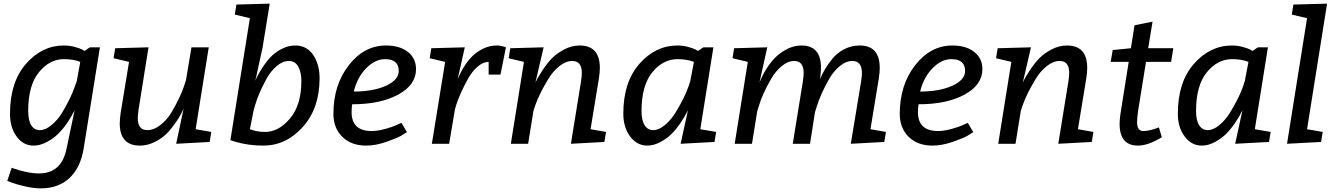

<svg xmlns="http://www.w3.org/2000/svg" viewBox="-20 -790 7357 1055"><path d="M529 -530 440 24Q423 131 362 188Q301 245 204 245Q165 245 119 234.5Q73 224 46 214L20 204L44 132Q131 163 194 163Q317 163 345 30L390 -184Q349 -103 299 -54Q275 -30 238 -10Q201 10 164 10Q108 10 71.5 -39.5Q35 -89 35 -165Q35 -339 123 -439.5Q211 -540 331 -540Q361 -540 389.5 -532.5Q418 -525 431 -518L444 -510L474 -530ZM402 -345 421 -450Q385 -465 331 -465Q252 -465 193.5 -392.5Q135 -320 135 -182Q135 -129 151.5 -102Q168 -75 199 -75Q230 -75 263.5 -103Q297 -131 321 -170Q370 -252 392 -317Z M948 0 989 -194Q976 -161 949.5 -122.5Q923 -84 897.5 -57.5Q872 -31 831.5 -10.5Q791 10 749 10Q638 10 638 -112Q638 -135 643 -170L689 -450L604 -470L613 -525L796 -530L741 -185Q737 -153 737 -141Q737 -75 789 -75Q826 -75 862 -103.5Q898 -132 922 -172Q973 -259 993 -322L1002 -350L1032 -530H1127L1055 -80L1141 -65L1132 -10Z M1462 -770 1423 -530 1383 -346Q1393 -373 1417.5 -411.5Q1442 -450 1466 -475.5Q1490 -501 1526.5 -520.5Q1563 -540 1602 -540Q1666 -540 1701 -488Q1736 -436 1736 -360Q1736 -195 1644 -92.5Q1552 10 1427 10Q1342 10 1270 -12L1246 -20L1353 -690L1270 -710L1279 -765ZM1374 -185 1353 -80Q1392 -65 1437 -65Q1511 -65 1573.5 -139Q1636 -213 1636 -345Q1636 -392 1619 -423.5Q1602 -455 1567.5 -455Q1533 -455 1500.5 -427Q1468 -399 1446 -360Q1401 -278 1382 -213Z M2266 -410Q2266 -324 2168.5 -270.5Q2071 -217 1915 -217Q1912 -195 1912 -174Q1912 -70 2022 -70Q2054 -70 2095 -81Q2136 -92 2161 -104L2186 -115L2216 -64Q2204 -56 2183 -43.5Q2162 -31 2103 -10.5Q2044 10 1992 10Q1910 10 1861 -38Q1812 -86 1812 -165Q1812 -323 1896.5 -431.5Q1981 -540 2101 -540Q2177 -540 2221.5 -504.5Q2266 -469 2266 -410ZM1924 -287Q2031 -287 2101 -319Q2171 -351 2171 -400Q2171 -465 2096 -465Q2041 -465 1992 -415Q1943 -365 1924 -287Z M2760 -530 2730 -380H2665V-450Q2634 -450 2603.5 -423Q2573 -396 2552 -358Q2508 -278 2488 -217L2480 -190L2448 0H2353L2426 -450L2341 -470L2350 -525L2534 -530L2495 -356Q2527 -432 2574 -480Q2596 -503 2632.5 -521.5Q2669 -540 2710 -540Q2732 -540 2760 -530Z M3117 0 3173 -345Q3177 -375 3177 -389Q3177 -455 3125 -455Q3089 -455 3053.5 -426.5Q3018 -398 2994 -358Q2943 -275 2920 -208L2911 -180L2882 0H2787L2859 -450L2775 -470L2784 -525L2967 -530L2922 -336Q2937 -369 2963.5 -408Q2990 -447 3015.5 -472.5Q3041 -498 3081.5 -519Q3122 -540 3165 -540Q3276 -540 3276 -417Q3276 -393 3271 -360L3225 -80L3310 -65L3301 -10Z M3828 -80 3915 -65 3906 -10 3720 0 3760 -184Q3720 -104 3670 -54Q3646 -30 3609.5 -10Q3573 10 3536 10Q3480 10 3442.5 -40Q3405 -90 3405 -165Q3405 -339 3493.5 -439.5Q3582 -540 3703 -540Q3732 -540 3760 -532.5Q3788 -525 3802 -518L3815 -510L3845 -530H3900ZM3773 -345 3793 -450Q3755 -465 3703 -465Q3623 -465 3564 -392.5Q3505 -320 3505 -180Q3505 -129 3522 -102Q3539 -75 3569.5 -75Q3600 -75 3633.5 -103Q3667 -131 3691 -170Q3743 -255 3764 -317Z M4458 -173 4431 0H4336L4392 -345Q4396 -375 4396 -389Q4396 -455 4344 -455Q4309 -455 4275 -426.5Q4241 -398 4218 -358Q4168 -272 4150 -208L4141 -180L4112 0H4017L4089 -450L4005 -470L4014 -525L4196 -530L4153 -336Q4186 -418 4238 -472Q4263 -498 4302 -519Q4341 -540 4384 -540Q4491 -540 4491 -418Q4491 -393 4486 -356Q4510 -414 4556 -470Q4583 -502 4621.5 -521Q4660 -540 4704 -540Q4814 -540 4814 -417Q4814 -393 4809 -360L4763 -80L4848 -65L4839 -10L4655 0L4712 -345Q4716 -375 4716 -388Q4716 -455 4664 -455Q4628 -455 4593.5 -426Q4559 -397 4536 -356Q4489 -274 4467 -202Z M5378 -410Q5378 -324 5280.5 -270.5Q5183 -217 5027 -217Q5024 -195 5024 -174Q5024 -70 5134 -70Q5166 -70 5207 -81Q5248 -92 5273 -104L5298 -115L5328 -64Q5316 -56 5295 -43.5Q5274 -31 5215 -10.5Q5156 10 5104 10Q5022 10 4973 -38Q4924 -86 4924 -165Q4924 -323 5008.5 -431.5Q5093 -540 5213 -540Q5289 -540 5333.5 -504.5Q5378 -469 5378 -410ZM5036 -287Q5143 -287 5213 -319Q5283 -351 5283 -400Q5283 -465 5208 -465Q5153 -465 5104 -415Q5055 -365 5036 -287Z M5795 0 5851 -345Q5855 -375 5855 -389Q5855 -455 5803 -455Q5767 -455 5731.5 -426.5Q5696 -398 5672 -358Q5621 -275 5598 -208L5589 -180L5560 0H5465L5537 -450L5453 -470L5462 -525L5645 -530L5600 -336Q5615 -369 5641.5 -408Q5668 -447 5693.5 -472.5Q5719 -498 5759.5 -519Q5800 -540 5843 -540Q5954 -540 5954 -417Q5954 -393 5949 -360L5903 -80L5988 -65L5979 -10Z M6348 -90 6364 -36Q6289 10 6233 10Q6132 10 6132 -109Q6132 -138 6138 -173L6182 -450H6083L6094 -515L6194 -525L6214 -651L6313 -671L6289 -525H6427L6415 -450H6277L6234 -183Q6228 -144 6228 -118.5Q6228 -93 6237 -81.5Q6246 -70 6262 -70Q6292 -70 6334 -85Z M6875 -80 6962 -65 6953 -10 6767 0 6807 -184Q6767 -104 6717 -54Q6693 -30 6656.5 -10Q6620 10 6583 10Q6527 10 6489.5 -40Q6452 -90 6452 -165Q6452 -339 6540.5 -439.5Q6629 -540 6750 -540Q6779 -540 6807 -532.5Q6835 -525 6849 -518L6862 -510L6892 -530H6947ZM6820 -345 6840 -450Q6802 -465 6750 -465Q6670 -465 6611 -392.5Q6552 -320 6552 -180Q6552 -129 6569 -102Q6586 -75 6616.5 -75Q6647 -75 6680.5 -103Q6714 -131 6738 -170Q6790 -255 6811 -317Z M7052 0 7162 -690 7078 -710 7087 -765 7272 -770 7162 -80 7248 -65 7239 -10Z"/></svg>

Font: Bitter
Style: Italic
Weight: 400
Italic angle: -9°
Designer: Sol Matas
Foundry: Sol Matas
Version: Version 1.001